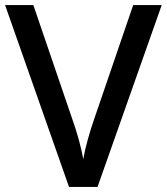

<svg xmlns="http://www.w3.org/2000/svg" viewBox="-20 -734 655 754"><path d="M615 -714 363 0H251L0 -714H111L264 -266Q277 -230 289 -187Q301 -144 307 -109Q313 -144 325 -187Q337 -230 350 -267L503 -714Z"/></svg>

Font: Noto Sans Gurmukhi UI Medium
Style: Regular
Weight: 500
Designer: Jelle Bosma - Monotype Design Team
Foundry: Monotype Imaging Inc.
Version: Version 2.004; ttfautohint (v1.8.4.7-5d5b)